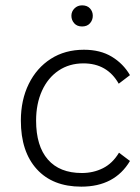

<svg xmlns="http://www.w3.org/2000/svg" viewBox="-20 -690 525 718"><path d="M284 8Q177 8 117.5 -57.5Q58 -123 58 -239Q58 -316 87.5 -376Q117 -436 170 -470Q223 -504 294 -504Q355 -504 398 -478Q441 -452 466 -409L424 -377Q381 -453 292 -453Q239 -453 199 -426Q159 -399 137 -350.5Q115 -302 115 -239Q115 -144 159 -93.5Q203 -43 286 -43Q329 -43 365 -61Q401 -79 425 -119L466 -88Q409 8 284 8ZM287 -591Q268 -591 257.5 -603Q247 -615 247 -631Q247 -647 258.5 -658.5Q270 -670 287 -670Q306 -670 316.5 -658.5Q327 -647 327 -631Q327 -615 316.5 -603Q306 -591 287 -591Z"/></svg>

Font: Livvic Light
Style: Regular
Weight: 300
Designer: Jacques Le Bailly, Baron von Fonthausen
Version: Version 1.001; ttfautohint (v1.8.2)